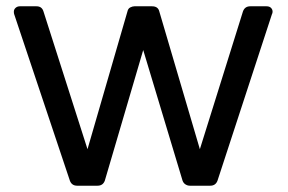

<svg xmlns="http://www.w3.org/2000/svg" viewBox="-20 -588 915 610"><path d="M290 2H225Q208 2 202 -14L25 -543Q24 -546 24 -551Q24 -558 29.5 -563Q35 -568 43 -568H96Q113 -568 118 -552L258 -114L385 -552Q387 -561 394 -564.5Q401 -568 407 -568H463Q482 -568 486 -552L615 -114L752 -552Q758 -568 775 -568H827Q836 -568 841 -563Q846 -558 846 -551Q846 -546 844 -543L671 -14Q665 2 648 2H583Q576 2 569.5 -2Q563 -6 560 -14L435 -429L313 -14Q307 2 290 2Z"/></svg>

Font: Miriam Libre Medium
Style: Regular
Weight: 500
Version: Version 2.000